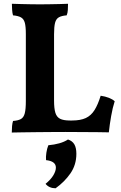

<svg xmlns="http://www.w3.org/2000/svg" viewBox="-20 -699 642 1017"><path d="M361.7 -60.7Q406.2 -60.7 434.3 -73.7Q462.4 -86.8 480.6 -115.8Q498.8 -144.8 513.2 -191.9Q537.6 -188.4 557 -180.8Q576.4 -173.2 587.5 -162.7Q576.5 -128.7 568.8 -84.5Q561 -40.3 556.5 2Q532.3 1 493.5 1Q454.7 1 410.9 0.5Q367.1 0 327.5 0Q300.6 0 259.9 0.3Q219.2 0.5 176 1Q132.7 1.5 96.6 2Q60.4 2.5 42.4 3Q42.4 -15.2 43.9 -31.2Q45.5 -47.1 49 -58.3Q76 -60.3 90.7 -68.5Q105.5 -76.8 111.2 -98.9Q116.9 -120.9 116.9 -163.6V-518.7Q116.9 -558.5 111.4 -578.5Q105.9 -598.6 91.2 -606.9Q76.5 -615.2 48.9 -617.7Q45.4 -629.4 44.2 -647.1Q42.9 -664.9 42.9 -679Q69.2 -678 93 -677.5Q116.8 -677 141.2 -676.5Q165.6 -676 191.6 -676Q214.6 -676 241.4 -676.5Q268.2 -677 294.2 -677.5Q320.3 -678 340.3 -679Q340.3 -662.3 339.3 -646.1Q338.3 -629.9 333.2 -617.7Q306.6 -615.7 291.9 -607.4Q277.2 -599.2 271.7 -578.3Q266.3 -557.5 266.3 -517.3V-166.2Q266.3 -124.5 273.3 -101.6Q280.3 -78.8 298.5 -69.7Q316.6 -60.7 350 -60.7ZM340.1 39.9Q363.3 47.4 373.9 65.7Q384.5 84 384.5 115.7Q384.5 174 353.1 219.4Q321.6 264.7 274.4 298.3Q239.8 297.9 221.3 274.7Q249.4 251.8 262.7 229.3Q276 206.8 276 188.8Q276 154.8 223.9 149.2Q222.3 131.8 225.6 110Q228.9 88.1 236 70.4Q267.9 67.5 294.4 60Q320.9 52.5 340.1 39.9Z"/></svg>

Font: Vollkorn
Style: Regular
Weight: 400
Designer: Friedrich Althausen
Foundry: Friedrich Althausen
Version: Version 5.001